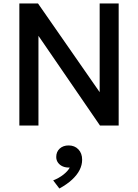

<svg xmlns="http://www.w3.org/2000/svg" viewBox="-20 -720 792 1101"><path d="M91 0V-700H198L551.5 -191.5V-700H660.5V0H553.5L200.5 -514.5V0ZM320.5 361 285 314.5Q318 301.5 343.8 281.2Q369.5 261 380 240.5Q359 242 341.2 234.8Q323.5 227.5 313 213.2Q302.5 199 302.5 180Q302.5 150.5 322.2 132.2Q342 114 373.5 114Q408 114 429.5 136.5Q451 159 451 196Q451 226 436.5 254.8Q422 283.5 392.8 310.5Q363.5 337.5 320.5 361Z"/></svg>

Font: Geologica Roman
Style: Regular
Weight: 400
Designer: Sindre Bremnes, Frode Helland
Foundry: Monokrom Skriftforlag AS
Version: Version 1.010;gftools[0.9.28]